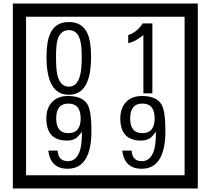

<svg xmlns="http://www.w3.org/2000/svg" viewBox="-20 -980 1195 1090"><path d="M1103 90H53V-960H1103ZM1028 15V-885H128V15ZM497 -656Q497 -442 371 -442Q244 -442 244 -656Q244 -744 265 -789Q294 -855 371 -855Q448 -855 477 -789Q497 -745 497 -656ZM444 -656Q444 -723 435 -752Q420 -809 371 -809Q322 -809 306 -752Q298 -723 298 -656Q298 -587 306 -553Q322 -488 371 -488Q419 -488 435 -554Q444 -587 444 -656ZM845 -450H794V-781Q748 -743 708 -735V-781Q759 -798 790 -847H845ZM499 -238Q499 -22 364 -22Q267 -22 254 -125H307Q311 -65 365 -65Q448 -65 445 -232Q424 -205 414 -197Q394 -182 360 -182Q243 -182 243 -308Q243 -366 275.5 -400.5Q308 -435 366 -435Q450 -435 478 -385Q499 -346 499 -238ZM438 -308Q438 -392 368 -392Q299 -392 299 -308Q299 -224 368 -224Q438 -224 438 -308ZM919 -238Q919 -22 784 -22Q687 -22 674 -125H727Q731 -65 785 -65Q868 -65 865 -232Q844 -205 834 -197Q814 -182 780 -182Q663 -182 663 -308Q663 -366 695.5 -400.5Q728 -435 786 -435Q870 -435 898 -385Q919 -346 919 -238ZM858 -308Q858 -392 788 -392Q719 -392 719 -308Q719 -224 788 -224Q858 -224 858 -308Z"/></svg>

Font: Unicode BMP Fallback SIL
Style: Regular
Weight: 400
Foundry: NRSI, SIL International
Version: Version 5.1 Based on Unicode 5.1